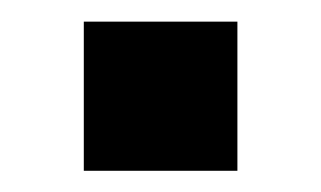

<svg xmlns="http://www.w3.org/2000/svg" viewBox="-20 -161 303 181"><path d="M59 0V-140.6H203.8V0Z"/></svg>

Font: Maven Pro
Style: Regular
Weight: 400
Designer: Joe Prince
Foundry: Joe Prince
Version: Version 2.103